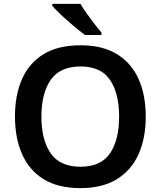

<svg xmlns="http://www.w3.org/2000/svg" viewBox="-20 -958 827 988"><path d="M730 -358Q730 -247 693 -164.5Q656 -82 581.5 -36Q507 10 394 10Q279 10 204.5 -36Q130 -82 93.5 -165Q57 -248 57 -359Q57 -469 93.5 -551.5Q130 -634 204.5 -679.5Q279 -725 395 -725Q507 -725 581.5 -679.5Q656 -634 693 -551.5Q730 -469 730 -358ZM193 -358Q193 -238 241 -169Q289 -100 394 -100Q499 -100 546 -169Q593 -238 593 -358Q593 -478 546 -547Q499 -616 395 -616Q289 -616 241 -547Q193 -478 193 -358ZM394 -938Q407 -916 426.5 -888.5Q446 -861 466 -835Q486 -809 502 -791V-778H417Q393 -796 359.5 -824Q326 -852 295.5 -880.5Q265 -909 249 -928V-938Z"/></svg>

Font: Noto Sans Thai Looped SemiBold
Style: Regular
Weight: 600
Designer: Sasikarn Vongin, Ben Mitchell
Foundry: The Fontpad Ltd
Version: Version 1.001; ttfautohint (v1.8.4.7-5d5b)